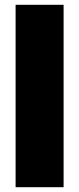

<svg xmlns="http://www.w3.org/2000/svg" viewBox="-20 -750 330 800"><path d="M45 30V-730H245V30Z"/></svg>

Font: Tektur Black
Style: Regular
Weight: 900
Designer: Adam Jagosz
Foundry: Adam Jagosz
Version: Version 1.005;gftools[0.9.30]